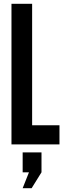

<svg xmlns="http://www.w3.org/2000/svg" viewBox="-20 -755 335 1004"><path d="M40 0V-735H148V-100H291V0ZM98.5 229 131.5 146H98.5V42H197V146L145.5 229Z"/></svg>

Font: League Gothic
Style: Regular
Weight: 400
Designer: The League of Moveable Type
Version: Version 2.001